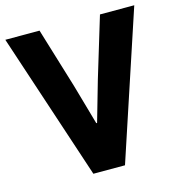

<svg xmlns="http://www.w3.org/2000/svg" viewBox="-107 -814 846 908"><g transform="rotate(-15 316.0 -360.0)"><path d="M238.8 0 0.5 -719.7H168L257.8 -424.8L314 -227.5H317.9L374.5 -424.8L463.9 -719.7H631.8L393.6 0Z"/></g></svg>

Font: Reddit Sans Condensed ExtraBold
Style: Regular
Weight: 800
Designer: Stephen Hutchings
Foundry: Reddit
Version: Version 1.014